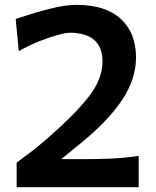

<svg xmlns="http://www.w3.org/2000/svg" viewBox="-20 -785 654 805"><path d="M49.8 0V-103Q81.1 -126 112.3 -150.1Q143.6 -174.3 174.8 -201.2Q284.2 -295.9 346.9 -373Q409.7 -450.2 409.7 -526.9Q409.7 -645 276.4 -647.9Q257.8 -647.9 223.1 -638.7Q188.5 -629.4 145.5 -612.3Q102.5 -595.2 58.6 -570.8L45.9 -705.6Q77.6 -716.3 122.8 -730.2Q168 -744.1 215.6 -754.4Q263.2 -764.6 302.2 -764.6Q422.4 -764.6 486.3 -705.8Q550.3 -647 550.3 -543.9Q550.3 -454.1 492.2 -366.2Q434.1 -278.3 317.4 -183.6L236.8 -117.7H328.6Q386.7 -117.7 445.1 -120.1Q503.4 -122.6 561.5 -131.3V0Z"/></svg>

Font: Pinar DS1 SemiBold
Style: Regular
Weight: 600
Designer: Amin Abedi
Version: Version 3.000